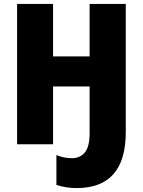

<svg xmlns="http://www.w3.org/2000/svg" viewBox="-20 -734 728 977"><path d="M436 -714V-447H250V-714H67V0H250V-294H436V-57Q436 13 411.5 42Q387 71 346 71Q305 71 267 55V207Q315 223 370 223Q620 223 620 -62V-714Z"/></svg>

Font: Noto Sans UI SemiCondensed Black
Style: Regular
Weight: 900
Width: 4
Designer: Monotype Design Team
Foundry: Monotype Imaging Inc.
Version: 1.001